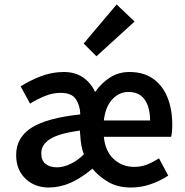

<svg xmlns="http://www.w3.org/2000/svg" viewBox="-20 -824 825 856"><path d="M198 12Q134 12 93 -28Q52 -68 52 -132Q52 -211 120.5 -254.5Q189 -298 338 -314Q337 -353 318.5 -381.5Q300 -410 250 -410Q215 -410 180.5 -396Q146 -382 114 -362L72 -439Q113 -465 162 -484Q211 -503 265 -503Q315 -503 350 -479Q385 -455 404 -414Q434 -456 472 -479.5Q510 -503 557 -503Q620 -503 662.5 -473Q705 -443 726.5 -390Q748 -337 748 -268Q748 -234 743 -214H443Q449 -150 487 -115Q525 -80 578 -80Q610 -80 636 -90.5Q662 -101 689 -118L730 -41Q695 -18 652.5 -3Q610 12 563 12Q505 12 463 -12.5Q421 -37 392 -72Q341 -29 293.5 -8.5Q246 12 198 12ZM234 -78Q263 -78 295 -93.5Q327 -109 354 -136Q347 -153 343 -175Q339 -197 338 -219L336 -242Q242 -229 203 -204Q164 -179 164 -141Q164 -108 183.5 -93Q203 -78 234 -78ZM443 -287H649Q649 -346 625 -380Q601 -414 553 -414Q511 -414 480.5 -381Q450 -348 443 -287ZM410 -573 353 -630 500 -804 580 -728Z"/></svg>

Font: Source Sans Pro SemiBold
Style: Regular
Weight: 600
Designer: Paul D. Hunt
Foundry: Adobe Systems Incorporated
Version: Version 2.045;hotconv 1.0.109;makeotfexe 2.5.65596